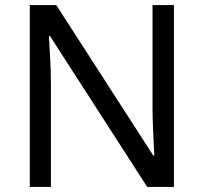

<svg xmlns="http://www.w3.org/2000/svg" viewBox="-20 -734 800 754"><path d="M663 0H558L176 -593H172Q174 -558 177 -506Q180 -454 180 -399V0H97V-714H201L582 -123H586Q585 -139 583.5 -171Q582 -203 580.5 -241Q579 -279 579 -311V-714H663Z"/></svg>

Font: Noto Sans Hatran
Style: Regular
Weight: 400
Designer: Monotype Design Team
Foundry: Monotype Imaging Inc.
Version: Version 2.001; ttfautohint (v1.8.4.7-5d5b)